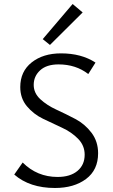

<svg xmlns="http://www.w3.org/2000/svg" viewBox="-20 -930 561 957"><path d="M229 -706 193 -735 342 -910 392 -868ZM402 -159Q402 -205 369 -238.5Q336 -272 289 -293.5Q242 -315 194.5 -338Q147 -361 114 -400.5Q81 -440 81 -496Q81 -574 138 -619Q195 -664 284 -664Q386 -664 456 -618L420 -561Q358 -609 272 -609Q212 -609 180 -579.5Q148 -550 148 -507Q148 -466 181 -435.5Q214 -405 261 -383.5Q308 -362 355.5 -337Q403 -312 436 -268.5Q469 -225 469 -166Q469 -83 409 -38Q349 7 254 7Q128 7 51 -60L93 -120Q165 -48 267 -48Q330 -48 366 -78Q402 -108 402 -159Z"/></svg>

Font: EauTestInfant
Style: Regular
Weight: 400
Designer: Christian Thalmann (Catharsis Fonts)
Version: Version 0.001;PS 000.001;hotconv 1.0.88;makeotf.lib2.5.64775